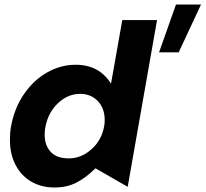

<svg xmlns="http://www.w3.org/2000/svg" viewBox="-20 -820 911 851"><path d="M676 -731H522L472 -449Q420 -533 315 -533Q250 -533 190 -499.5Q130 -466 87 -404Q44 -342 29 -260Q24 -234 24 -200Q24 -136 49.5 -88Q75 -40 119.5 -14.5Q164 11 221 11Q277 11 319.5 -11Q362 -33 403 -74L546 8ZM178 -223Q178 -244 182 -261Q195 -324 238.5 -364Q282 -404 335 -404Q383 -404 413.5 -372Q444 -340 444 -289Q444 -271 442 -262Q431 -199 385.5 -158.5Q340 -118 285 -118Q231 -118 204.5 -147Q178 -176 178 -223ZM871 -800H760L685 -588H772Z"/></svg>

Font: Geom Bold
Style: Bold Italic
Weight: 700
Italic angle: -10°
Version: Version 1.102